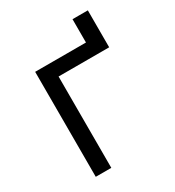

<svg xmlns="http://www.w3.org/2000/svg" viewBox="-152 -702 721 792"><g transform="rotate(-30 208.5 -305.5)"><path d="M146 -435V0H72V-500H314V-611H387V-435Z"/></g></svg>

Font: Titillium Web[RUS by Daymarius]
Style: Regular
Weight: 400
Designer: Cyrillization by Daymarius
Foundry: Cyrillization by Daymarius
Version: Version 1.002 September 11, 2018